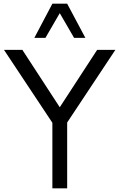

<svg xmlns="http://www.w3.org/2000/svg" viewBox="-20 -1020 646 1040"><path d="M303.7 -948.7 226.1 -814.9H166L263.7 -1000H343.8L442.4 -814.9H381.3ZM605 -750 343.8 -356.4V0H263.7V-355L1.5 -750H101.1L303.7 -439L506.3 -750Z"/></svg>

Font: Now
Style: Regular
Weight: 400
Designer: Alfredo Marco Pradil
Foundry: Alfredo Marco Pradil
Version: Version 1.002;PS 001.002;hotconv 1.0.88;makeotf.lib2.5.64775